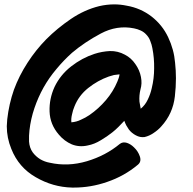

<svg xmlns="http://www.w3.org/2000/svg" viewBox="-20 -805 872 868"><path d="M384.8 -285.2Q366.2 -272.5 345.7 -263.7Q326.2 -253.9 302.7 -252Q300.8 -268.6 305.7 -288.1Q309.6 -307.6 316.4 -323.2Q335.9 -373 378.9 -407.2Q421.9 -441.4 471.7 -459Q483.4 -462.9 495.1 -465.8Q506.8 -467.8 519.5 -468.8Q519.5 -468.8 520.5 -468.8Q520.5 -468.8 520.5 -468.8Q519.5 -460.9 516.6 -452.1Q513.7 -444.3 510.7 -436.5Q492.2 -391.6 459 -352.5Q425.8 -313.5 384.8 -285.2ZM771.5 -521.5Q766.6 -581.1 740.2 -636.7Q713.9 -692.4 665 -730.5Q615.2 -768.6 552.7 -779.3Q524.4 -785.2 497.1 -785.2Q462.9 -785.2 428.7 -777.3Q361.3 -760.7 299.8 -718.8Q238.3 -676.8 189.5 -627.9Q141.6 -579.1 104.5 -521.5Q66.4 -462.9 43 -399.4Q20.5 -335 12.7 -265.6Q11.7 -250 10.7 -234.4Q10.7 -181.6 31.2 -131.8Q64.5 -47.9 141.6 -3.9Q218.8 41 305.7 43Q309.6 43 314.5 43Q390.6 43 463.9 17.6Q542 -8.8 603.5 -60.5Q620.1 -74.2 612.3 -97.7Q604.5 -121.1 585.9 -138.7Q571.3 -153.3 553.7 -159.2Q535.2 -165 521.5 -154.3Q458 -101.6 373 -76.2Q287.1 -50.8 205.1 -69.3Q182.6 -73.2 162.1 -85Q141.6 -97.7 127.9 -116.2Q113.3 -136.7 111.3 -165Q110.4 -192.4 113.3 -216.8Q119.1 -267.6 135.7 -316.4Q152.3 -365.2 176.8 -409.2Q202.1 -454.1 235.4 -493.2Q267.6 -532.2 305.7 -566.4Q362.3 -614.3 435.5 -653.3Q508.8 -692.4 585.9 -676.8Q601.6 -673.8 616.2 -667Q630.9 -660.2 640.6 -649.4Q653.3 -636.7 659.2 -620.1Q666 -603.5 668.9 -586.9Q677.7 -542 676.8 -496.1Q676.8 -450.2 666 -406.2Q660.2 -379.9 648.4 -355.5Q636.7 -330.1 616.2 -313.5Q616.2 -313.5 613.3 -329.1Q610.4 -343.8 610.4 -345.7Q608.4 -374 615.2 -401.4Q623 -427.7 617.2 -457Q611.3 -488.3 591.8 -515.6Q573.2 -543 544.9 -557.6Q512.7 -575.2 476.6 -574.2Q440.4 -572.3 407.2 -561.5Q350.6 -543 301.8 -504.9Q252.9 -466.8 226.6 -412.1Q202.1 -358.4 204.1 -300.8Q206.1 -242.2 246.1 -196.3Q270.5 -167 304.7 -152.3Q338.9 -138.7 377 -147.5Q407.2 -153.3 435.5 -170.9Q463.9 -187.5 488.3 -207Q502 -217.8 515.6 -231.4Q529.3 -245.1 542 -258.8Q545.9 -248 550.8 -238.3Q556.6 -228.5 562.5 -219.7Q575.2 -203.1 593.8 -193.4Q613.3 -182.6 633.8 -185.5Q655.3 -190.4 674.8 -204.1Q694.3 -216.8 709 -233.4Q761.7 -291 770.5 -369.1Q775.4 -411.1 775.4 -451.2Q775.4 -486.3 771.5 -521.5Z"/></svg>

Font: TroubleSide
Style: Comic
Weight: 400
Designer: Koroletov
Version: 1_5